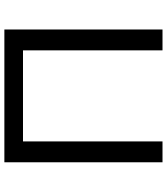

<svg xmlns="http://www.w3.org/2000/svg" viewBox="36 -780 745 856"><g transform="rotate(-90 408.0 -352.5)"><path d="M112 0V-705H704V0H611V-622H205V0Z"/></g></svg>

Font: Nunito Sans 6pt
Style: Regular
Weight: 400
Version: Version 3.101;gftools[0.9.27]